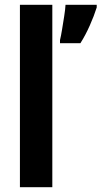

<svg xmlns="http://www.w3.org/2000/svg" viewBox="-20 -780 423 800"><path d="M198 0H63V-760H198ZM383 -749Q372 -714 354 -673.5Q336 -633 315 -600H230V-613Q234 -629 238.5 -656.5Q243 -684 247.5 -712.5Q252 -741 253 -760H383Z"/></svg>

Font: Noto Sans Thai Cond
Style: Bold
Weight: 700
Width: 3
Designer: Monotype Design Team
Foundry: Monotype Imaging Inc.
Version: Version 2.002; ttfautohint (v1.8.4.7-5d5b)